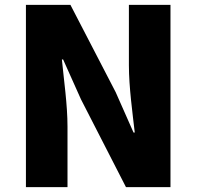

<svg xmlns="http://www.w3.org/2000/svg" viewBox="-20 -765 804 785"><path d="M86 0H256V-247C256 -337 241 -439 233 -522H238L311 -359L495 0H677V-745H507V-498C507 -409 522 -302 531 -223H526L453 -388L268 -745H86Z"/></svg>

Font: ChiuKong Gothic MN Heavy
Style: Regular
Weight: 900
Designer: Ryoko NISHIZUKA 西塚涼子 (kana, bopomofo & ideographs); Paul D. Hunt (Latin, Greek & Cyrillic); Sandoll Communications 산돌커뮤니
Foundry: Adobe
Version: Version 1.300